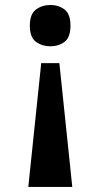

<svg xmlns="http://www.w3.org/2000/svg" viewBox="-20 -562 399 762"><path d="M215.6 -311.5 266.9 180H92.3L143.6 -311.5ZM179.4 -542.2Q212.9 -542.2 236.3 -524.2Q259.7 -506.1 259.7 -460.5Q259.7 -413.7 236.3 -396Q212.9 -378.3 179.4 -378.3Q147.3 -378.3 122.8 -396Q98.4 -413.7 98.4 -460.5Q98.4 -506.1 122.8 -524.2Q147.3 -542.2 179.4 -542.2Z"/></svg>

Font: Noto Serif Malayalam
Style: Regular
Weight: 400
Designer: Indian type Foundry, Jelle Bosma, Monotype Design Team
Foundry: Monotype Imaging Inc.
Version: Version 2.103